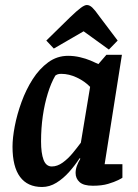

<svg xmlns="http://www.w3.org/2000/svg" viewBox="-20 -736 552 767"><path d="M148 11Q90 11 60 -29.5Q30 -70 30 -150Q30 -185 39 -232Q48 -279 66 -328.5Q84 -378 110.5 -419.5Q137 -461 172.5 -487Q208 -513 252 -513Q276 -513 299.5 -507.5Q323 -502 342 -494Q361 -486 373 -480L405 -517H467L398 -80H469V-26Q467 -24 452 -16.5Q437 -9 412 -1.5Q387 6 351 6Q314 6 298 -8.5Q282 -23 282 -45Q282 -59 287 -73Q292 -87 301 -102L298 -104Q280 -76 256.5 -49.5Q233 -23 205.5 -6Q178 11 148 11ZM187 -71Q209 -71 230.5 -86.5Q252 -102 270.5 -124.5Q289 -147 303 -166L340 -389Q319 -411 287.5 -426Q256 -441 225 -441Q215 -441 210 -439Q205 -437 201 -434Q184 -405 171 -363Q158 -321 151 -272.5Q144 -224 144 -171Q144 -124 154 -97.5Q164 -71 187 -71ZM415 -538 314 -611 195 -542 165 -574 260 -667Q287 -693 302.5 -704.5Q318 -716 327 -716Q338 -716 349 -705.5Q360 -695 376 -672L450 -574Z"/></svg>

Font: Faustina SemiBold
Style: Italic
Weight: 600
Italic angle: -8°
Designer: Alfonso Garcia
Foundry: http://www.omnibus-type.com
Version: Version 1.200